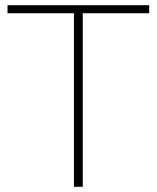

<svg xmlns="http://www.w3.org/2000/svg" viewBox="-20 -720 604 740"><path d="M265 0V-669H9V-700H555V-669H299V0Z"/></svg>

Font: Montserrat ExtraLight
Style: Regular
Weight: 200
Designer: Julieta Ulanovsky
Foundry: Julieta Ulanovsky
Version: Version 9.000; ttfautohint (v1.8.4.7-5d5b)